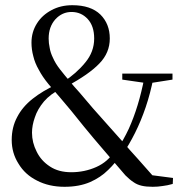

<svg xmlns="http://www.w3.org/2000/svg" viewBox="-20 -706 729 738"><path d="M228 12Q284 12 326 -6Q367 -24 396 -53Q425 -81 445 -112L440 -114L420 -125Q395 -84 350 -64Q305 -44 254 -44Q205 -44 172 -66Q138 -88 121 -123Q103 -158 103 -196Q103 -224 114 -255Q124 -286 149 -316Q174 -345 216 -366L205 -380L199 -382Q144 -357 105 -326Q66 -295 46 -256Q25 -217 25 -168Q25 -118 51 -77Q76 -35 122 -12Q168 12 228 12ZM448 -108Q476 -149 499 -195Q522 -241 540 -294Q558 -347 570 -408H535Q524 -351 509 -302Q494 -253 475 -211Q455 -168 428 -128H424ZM540 -387H560L643 -400V-423H450V-400ZM567 12Q587 12 605 9Q623 7 644 1L645 -22L522 -38L580 -16Q543 -58 511 -94Q478 -130 450 -163Q421 -195 393 -227Q365 -258 337 -290Q307 -325 286 -350Q264 -374 247 -395Q229 -416 211 -439Q193 -462 184 -483Q174 -503 171 -522Q167 -540 167 -558Q167 -603 193 -632Q219 -660 255 -660Q292 -660 317 -633Q342 -606 342 -558Q342 -507 308 -466Q274 -424 223 -391L232 -377L236 -374Q322 -420 362 -462Q402 -503 402 -558Q402 -614 366 -650Q329 -686 258 -686Q213 -686 178 -667Q142 -648 122 -616Q101 -583 101 -542Q101 -516 108 -490Q114 -464 129 -438Q143 -411 167 -382Q189 -356 210 -332Q230 -308 253 -281Q275 -254 303 -219Q339 -175 377 -131Q415 -86 462 -32Q479 -15 493 -6Q507 4 525 8Q542 12 567 12Z"/></svg>

Font: Source Serif 4 48pt
Style: Regular
Weight: 400
Designer: Frank Grie√ühammer
Foundry: Adobe Systems Incorporated
Version: Version 4.004;hotconv 1.0.116;makeotfexe 2.5.65601